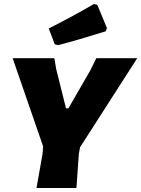

<svg xmlns="http://www.w3.org/2000/svg" viewBox="-20 -937 704 957"><path d="M448 -917 465 -913 513 -797 507 -781Q370 -738 270 -712L253 -716L223 -795Q353 -861 448 -917ZM664 -647 379 -203 373 -170 361 0H162L192 -170L195 -207L43 -647H251L260 -593L309 -397H321L430 -586L460 -647Z"/></svg>

Font: Alegreya Sans Black
Style: Italic
Weight: 900
Italic angle: -7°
Designer: Juan Pablo del Peral
Foundry: Huerta Tipografica
Version: Version 2.007